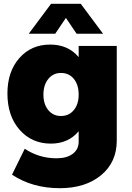

<svg xmlns="http://www.w3.org/2000/svg" viewBox="-20 -785 691 1008"><path d="M270 -608H131L248 -765H404L521 -608H382L326 -691ZM593 -544V-47Q593 67 510.5 135Q428 203 294 203Q150 203 43 132L110 -4Q185 46 277 46Q331 46 362 22.5Q393 -1 393 -41V-96Q339 -31 247 -31Q147 -31 83 -103.5Q19 -176 19 -294Q19 -409 81.5 -480Q144 -551 243 -551Q338 -551 393 -485V-544ZM300 -176Q342 -176 367.5 -207Q393 -238 393 -288Q393 -340 367.5 -371Q342 -402 300 -402Q259 -402 233.5 -370.5Q208 -339 208 -288Q208 -238 233.5 -207Q259 -176 300 -176Z"/></svg>

Font: Montserrat Extra Bold
Style: Regular
Weight: 800
Designer: Julieta Ulanovsky
Foundry: Julieta Ulanovsky
Version: Version 3.001;PS 003.001;hotconv 1.0.70;makeotf.lib2.5.58329